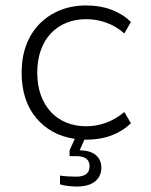

<svg xmlns="http://www.w3.org/2000/svg" viewBox="-20 -500 552 701"><path d="M260 181Q246 181 228.5 179Q211 177 199 173V141Q210 143 227.5 144Q245 145 258 145Q307 145 307 107Q307 70 258 70H234V49L253 7Q165 -6 112 -69.5Q59 -133 59 -235Q59 -291 76 -336Q93 -381 124.5 -413Q156 -445 199 -462.5Q242 -480 295 -480Q346 -480 387 -464.5Q428 -449 458 -420L434 -378Q403 -405 367.5 -417.5Q332 -430 295 -430Q255 -430 222 -416.5Q189 -403 165.5 -378Q142 -353 129 -316.5Q116 -280 116 -235Q116 -189 129 -153Q142 -117 165.5 -91.5Q189 -66 222 -52.5Q255 -39 295 -39Q332 -39 367.5 -52Q403 -65 434 -91L458 -50Q428 -21 387 -5.5Q346 10 295 10H288L271 49Q309 49 329.5 66Q350 83 350 112Q350 144 327 162.5Q304 181 260 181Z"/></svg>

Font: Celebes Light
Style: Regular
Weight: 300
Designer: Anugrah Pasau
Foundry: Lafontype
Version: Version 1.000; ttfautohint (v1.8.4)